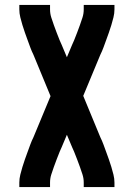

<svg xmlns="http://www.w3.org/2000/svg" viewBox="-20 -540 540 775"><path d="M58 215V197Q58 181 62 165Q66 149 70.5 134Q75 119 80.5 103.5Q86 88 91.5 73Q97 58 102.5 43Q108 28 115 14L184 -152L115 -319Q108 -333 102.5 -348Q97 -363 91.5 -378Q86 -393 80.5 -408.5Q75 -424 70.5 -439Q66 -454 62 -470Q58 -486 58 -502V-520H182V-502Q182 -485 187 -469.5Q192 -454 197.5 -438.5Q203 -423 209 -407.5Q215 -392 221 -377Q223 -372 225 -368Q227 -364 229 -359L250 -309L271 -359Q273 -364 275 -368Q277 -372 279 -377Q285 -392 291 -407.5Q297 -423 302.5 -438.5Q308 -454 313 -469.5Q318 -485 318 -502V-520H442V-502Q442 -486 438 -470Q434 -454 429.5 -439Q425 -424 419.5 -408.5Q414 -393 408.5 -378Q403 -363 397.5 -348Q392 -333 385 -319L316 -153L385 14Q392 28 397.5 43Q403 58 408.5 73Q414 88 419.5 103.5Q425 119 429.5 134Q434 149 438 165Q442 181 442 197V215H318V197Q318 180 313 164.5Q308 149 302.5 133.5Q297 118 291 102.5Q285 87 279 72Q277 67 275 63Q273 59 271 54L250 4L229 54Q227 59 225 63Q223 67 221 72Q215 87 209 102.5Q203 118 197.5 133.5Q192 149 187 164.5Q182 180 182 197V215Z"/></svg>

Font: Iosevka Curly Extrabold
Style: Regular
Weight: 800
Monospace: yes
Designer: Belleve Invis
Foundry: Belleve Invis
Version: Version 22.1.2; ttfautohint (v1.8.4)